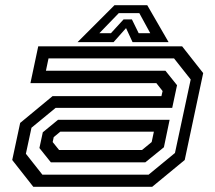

<svg xmlns="http://www.w3.org/2000/svg" viewBox="-20 -718 828 738"><path d="M108 0 27 -103 57.5 -245.5 182 -348.5H600.5L605 -368L581 -398.5H97L127 -540H680L761 -437L690 -103L565 0ZM143 -46.5H551L652.5 -130L713 -412.5L649 -493.5H166.5L156.5 -446H616L660.5 -390.5L642 -303.5H194L101 -227L79.5 -127ZM175.5 -94 131.5 -149 144.5 -209.5 203 -257.5H632L610 -152L538.5 -94ZM207 -141.5H526L563 -172L571.5 -212H212L186.5 -191L182.5 -172ZM420 -698H546L628 -556H489.5L464.5 -610L416.5 -556H278ZM436.5 -667.5 362 -590.5H406.5L455 -643.5H487L513 -590.5H557.5L515.5 -667.5Z"/></svg>

Font: Tourney Expanded Medium
Style: Italic
Weight: 500
Width: 7
Italic angle: -12°
Designer: Tyler Finck
Foundry: Etcetera Type Co
Version: Version 1.010; ttfautohint (v1.8.3)